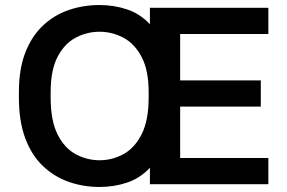

<svg xmlns="http://www.w3.org/2000/svg" viewBox="-20 -731 1140 762"><path d="M375 11Q311 11 253.5 -9Q196 -29 151 -71.5Q106 -114 80.5 -181.5Q55 -249 55 -345V-365Q55 -457 80.5 -522.5Q106 -588 151 -630Q196 -672 253.5 -691.5Q311 -711 375 -711Q432 -711 483.5 -694Q535 -677 575 -635V-700H1045V-596H695V-412H1015V-308H695V-104H1045V0H575V-65Q535 -23 483.5 -6Q432 11 375 11ZM375 -95Q425 -95 469.5 -119Q514 -143 542 -198Q570 -253 570 -345V-365Q570 -452 542 -505Q514 -558 469.5 -581.5Q425 -605 375 -605Q325 -605 280.5 -581.5Q236 -558 208.5 -505.5Q181 -453 181 -365V-345Q181 -252 208.5 -197.5Q236 -143 280.5 -119Q325 -95 375 -95Z"/></svg>

Font: Golos Text Medium
Style: Regular
Weight: 500
Designer: A.Korolkova, Vitaly Kuzmin
Foundry: ParaType Ltd
Version: Version 2.004